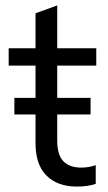

<svg xmlns="http://www.w3.org/2000/svg" viewBox="-20 -681 400 708"><path d="M191 -439V-320H314V-259H191V-164Q191 -109 214 -86Q237 -63 279 -63Q308 -63 333 -72V-3Q303 7 263 7Q192 7 151 -34Q111 -74 111 -153V-259H33V-320H111V-439H12V-503H111V-632L191 -661V-503H335V-439Z"/></svg>

Font: PRinguin Sans
Style: Regular
Weight: 400
Designer: Vernon Adams
Foundry: Vernon Adams
Version: ""